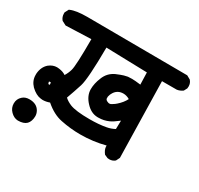

<svg xmlns="http://www.w3.org/2000/svg" viewBox="-128 -722 914 881"><g transform="rotate(30 329.5 -281.5)"><path d="M22.5 -94.7Q36.1 -107.4 58.6 -107.4Q97.7 -107.4 113.3 -79.1Q120.1 -66.4 120.1 -53.2Q120.1 -40 116.2 -28.8Q112.3 -17.6 105.5 -10.7Q90.8 3.9 60.5 3.9H59.6Q39.1 2.9 22 -14.2Q4.9 -31.2 4.9 -55.2Q4.9 -79.1 22.5 -94.7ZM470.7 -100.6Q407.2 -84 339.8 -84Q288.1 -84 236.3 -94.7Q191.4 -103.5 147.5 -141.6Q128.9 -134.8 111.3 -134.8Q106.4 -134.8 101.6 -135.7Q75.2 -138.7 48.8 -164.1Q26.4 -187.5 26.4 -217.8Q26.4 -221.7 26.4 -225.6Q29.3 -261.7 52.7 -282.2Q72.3 -297.9 94.7 -297.9Q100.6 -297.9 106.4 -296.9Q127.9 -293.9 141.6 -284.2Q152.3 -300.8 158.2 -321.3Q166 -346.7 166 -488.3L32.2 -483.4L9.8 -495.1Q-2 -508.8 -2 -527.3Q-2 -529.3 -2 -533.2L8.8 -553.7L11.7 -554.7Q40 -567.4 98.6 -567.4L629.9 -564.5L649.4 -553.7Q661.1 -541 661.1 -523.4Q661.1 -515.6 660.2 -512.7L651.4 -496.1Q636.7 -485.4 621.1 -483.4H543L551.8 -82L542 -62.5Q529.3 -51.8 512.7 -51.8Q505.9 -51.8 502.9 -52.7L485.4 -60.5Q471.7 -78.1 470.7 -93.8ZM464.8 -419.9 462.9 -483.4 245.1 -489.3Q244.1 -323.2 231 -281.7Q217.8 -240.2 203.1 -200.2Q214.8 -188.5 237.3 -178.7Q268.6 -166 341.8 -166Q390.6 -166 427.7 -172.9Q450.2 -176.8 469.7 -187.5L470.7 -232.4Q443.4 -210.9 427.7 -204.1Q402.3 -192.4 374 -192.4Q371.1 -192.4 368.2 -192.4Q334 -193.4 306.6 -223.6Q278.3 -253.9 278.3 -288.1Q278.3 -318.4 292 -351.6Q305.7 -387.7 340.8 -404.3Q366.2 -415 378.4 -418.5Q390.6 -421.9 397.5 -422.9Q404.3 -423.8 419.4 -423.8Q434.6 -423.8 464.8 -419.9ZM94.7 -222.7ZM98.6 -211.9Q98.6 -210.9 100.1 -210.9Q101.6 -210.9 102.5 -210.9Q103.5 -210.9 105.5 -211.9L104.5 -222.7Q103.5 -223.6 99.6 -223.6L94.7 -222.7Q95.7 -212.9 98.6 -211.9ZM452.1 -335.9Q435.5 -345.7 418.9 -345.7Q388.7 -345.7 373 -321.3Q366.2 -311.5 363.3 -297.9Q363.3 -293.9 363.3 -291.5Q363.3 -289.1 363.3 -287.1Q365.2 -280.3 373 -276.9Q380.9 -273.4 383.8 -273.4Q391.6 -273.4 396.5 -277.3Q411.1 -286.1 417 -292Q440.4 -312.5 452.1 -335.9Z"/></g></svg>

Font: JasonHandwriting2
Style: SemiBold
Weight: 600
Version: Version 1.04.7